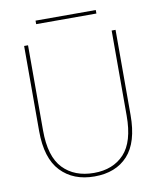

<svg xmlns="http://www.w3.org/2000/svg" viewBox="-90 -891 809 970"><g transform="rotate(-10 314.5 -406.5)"><path d="M80 -267V-704H100V-267Q100 -133 158.5 -72Q217 -11 317 -11Q415 -11 472 -72Q529 -133 529 -267V-704H549V-267Q549 -127 487.5 -60Q426 7 317 7Q208 7 144 -60.5Q80 -128 80 -267ZM159 -802V-820H468V-802Z"/></g></svg>

Font: Poppins Thin
Style: Regular
Weight: 250
Designer: Ninad Kale (Devanagari), Jonny Pinhorn (Latin)
Foundry: Indian Type Foundry
Version: Version 3.200;PS 1.000;hotconv 16.6.54;makeotf.lib2.5.65590